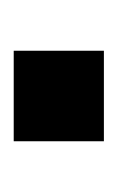

<svg xmlns="http://www.w3.org/2000/svg" viewBox="34 -206 172 280"><g transform="rotate(90 120.0 -66.0)"><path d="M54 -131.5H186V0H54Z"/></g></svg>

Font: HK Grotesk
Style: Bold
Weight: 700
Designer: Alfredo Marco Pradil
Foundry: Hanken Design Co.
Version: Version 3.001